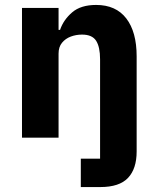

<svg xmlns="http://www.w3.org/2000/svg" viewBox="-20 -557 636 777"><path d="M307 200V85H385V-317Q385 -367 369 -392Q353 -417 312 -417Q288 -417 266.5 -409Q245 -401 231 -384Q217 -367 217 -340V0H69V-525H217V-436H223Q237 -477 272 -507Q307 -537 369 -537Q449 -537 491 -482.5Q533 -428 533 -329V56Q533 126 498 163Q463 200 386 200Z"/></svg>

Font: IBM Plex Sans
Style: Regular
Weight: 400
Designer: Mike Abbink, Paul van der Laan, Pieter van Rosmalen
Foundry: Bold Monday
Version: Version 3.201